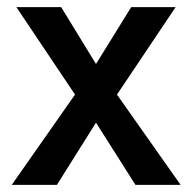

<svg xmlns="http://www.w3.org/2000/svg" viewBox="-20 -520 540 540"><path d="M191 -254 26 -500H152L250 -340L349 -500H474L309 -254L488 0H361L250 -175L140 0H13Z"/></svg>

Font: Sarabun SemiBold
Style: Regular
Weight: 600
Designer: Suppakit Chalermlarp | Katatrad Co.,Ltd.
Foundry: Cadson Demak Co.,Ltd.
Version: Version 1.000; ttfautohint (v1.6)